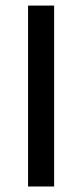

<svg xmlns="http://www.w3.org/2000/svg" viewBox="-20 -678 298 698"><path d="M176.8 -657.7H82V0H176.8Z"/></svg>

Font: Estedad Medium
Style: Regular
Weight: 500
Designer: Amin Abedi
Version: Version 7.3